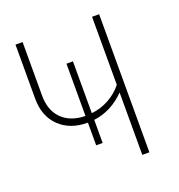

<svg xmlns="http://www.w3.org/2000/svg" viewBox="-125 -786 830 891"><g transform="rotate(-20 290.5 -341.0)"><path d="M462 -682V0H427V-308Q360 -240 273 -229V-115H241V-227H239Q154 -227 101.5 -277.5Q49 -328 49 -416V-682H84V-418Q84 -344 126 -302.5Q168 -261 241 -260V-518H273V-262Q320 -267 360 -289.5Q400 -312 427 -346V-682Z"/></g></svg>

Font: FiraGO UltraLight
Style: Regular
Weight: 200
Designer: bBox Type
Foundry: bBox Type GmbH
Version: Version 1.001